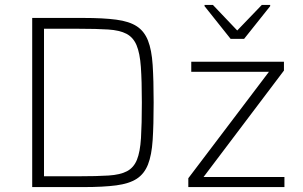

<svg xmlns="http://www.w3.org/2000/svg" viewBox="-20 -761 1231 781"><path d="M111 0V-688H320Q400 -688 453 -681Q506 -674 536.5 -654Q567 -634 582 -596Q597 -558 601 -496.5Q605 -435 605 -344Q605 -253 601 -191.5Q597 -130 582 -92Q567 -54 536.5 -34Q506 -14 453 -7Q400 0 320 0ZM159 -44H301Q374 -44 421.5 -47Q469 -50 496.5 -64.5Q524 -79 537 -111Q550 -143 553.5 -199.5Q557 -256 557 -344Q557 -432 553 -488.5Q549 -545 535.5 -577Q522 -609 494.5 -623.5Q467 -638 420 -641Q373 -644 301 -644H159ZM746 0V-36L1074 -469H758V-510H1135V-474L808 -41H1137V0ZM918 -603 812 -736V-741H846L945 -637L1045 -741H1079V-736L973 -603Z"/></svg>

Font: Saira ExtraLight
Style: Regular
Weight: 200
Designer: Hector Gatti with collaboration of the Omnibus-Type team
Foundry: Omnibus-Type
Version: Version 1.100; ttfautohint (v1.8.3)